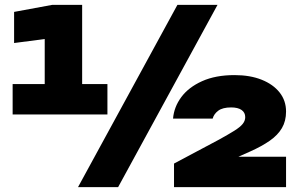

<svg xmlns="http://www.w3.org/2000/svg" viewBox="-20 -770 1231 790"><path d="M318 -750V-365H164V-721L253 -621L38 -593V-721L195 -750ZM32 -424H422V-299H32ZM710 -750H875L466 0H301ZM692 -282Q696 -330 726 -370.5Q756 -411 811.5 -436Q867 -461 945 -461Q1009 -461 1056.5 -442Q1104 -423 1130.5 -389.5Q1157 -356 1157 -311Q1157 -272 1140 -243Q1123 -214 1090 -191Q1057 -168 1010 -147L889 -93L822 -125H1157V0H696V-97L882 -196Q920 -217 944 -232Q968 -247 978.5 -260Q989 -273 989 -288Q989 -307 974 -317.5Q959 -328 931 -328Q896 -328 878 -314.5Q860 -301 855 -282Z"/></svg>

Font: Unbounded ExtraBold
Style: Regular
Weight: 800
Designer: Luke Prowse, Jean-Baptiste Morizot, Fátima Lázaro, Florian Runge
Foundry: NaN
Version: Version 1.701;gftools[0.9.28.dev5+ged2979d]